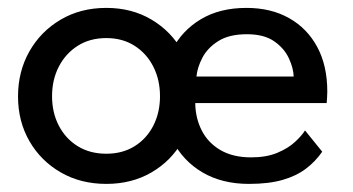

<svg xmlns="http://www.w3.org/2000/svg" viewBox="-20 -442 872 474"><path d="M242.5 12Q179 12 129.8 -16.5Q80.5 -45 52.5 -93.8Q24.5 -142.5 24.5 -204Q24.5 -265.5 52.5 -315Q80.5 -364.5 129.8 -393.5Q179 -422.5 242.5 -422.5Q305.5 -422.5 354.2 -393.5Q403 -364.5 430.5 -315Q458 -265.5 458 -204Q458 -142.5 430.5 -93.8Q403 -45 354.2 -16.5Q305.5 12 242.5 12ZM242.5 -62.5Q282.5 -62.5 312.2 -81Q342 -99.5 358.5 -131.8Q375 -164 375 -204.5Q375 -245 358.5 -277.5Q342 -310 312.2 -329Q282.5 -348 242.5 -348Q202 -348 172 -329Q142 -310 125.2 -277.5Q108.5 -245 108.5 -204.5Q108.5 -164 125.2 -131.8Q142 -99.5 172 -81Q202 -62.5 242.5 -62.5ZM462 -187.5Q462.5 -150.5 478 -120Q493.5 -89.5 524.2 -71.5Q555 -53.5 600 -53.5Q638 -53.5 664.8 -64.8Q691.5 -76 708.5 -91.8Q725.5 -107.5 733 -120L775.5 -67.5Q759 -43.5 735.2 -25.5Q711.5 -7.5 677.5 2.2Q643.5 12 594.5 12Q528.5 12 480.2 -16.2Q432 -44.5 406 -94.8Q380 -145 380 -210Q380 -270 404.5 -318.2Q429 -366.5 475.8 -394.5Q522.5 -422.5 588.5 -422.5Q649 -422.5 693.8 -397.2Q738.5 -372 763.2 -326Q788 -280 788 -216Q788 -212 787.5 -201.8Q787 -191.5 786.5 -187.5ZM705 -253Q704.5 -273.5 693.2 -298Q682 -322.5 657 -340Q632 -357.5 589.5 -357.5Q545.5 -357.5 518.8 -340.5Q492 -323.5 479.5 -299.2Q467 -275 465 -253Z"/></svg>

Font: League Spartan Thin
Style: Regular
Weight: 400
Version: Version 2.002